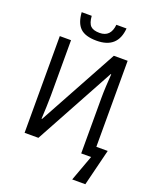

<svg xmlns="http://www.w3.org/2000/svg" viewBox="-195 -1032 1078 1332"><g transform="rotate(20 344.0 -365.5)"><path d="M502 -922H427Q418 -829 336 -829Q290 -829 269.5 -849Q249 -869 245 -922H171Q176 -844 213.5 -807.5Q251 -771 335 -771Q490 -771 502 -922ZM603 191 670 -79H586V-714H484L166 -132H162Q164 -173 166 -219Q168 -265 168 -304V-714H85V0H187L507 -587H511Q508 -547 505.5 -498.5Q503 -450 503 -413V0H576L506 191Z"/></g></svg>

Font: Noto Sans UI SemiCondensed
Style: Regular
Weight: 400
Width: 4
Designer: Monotype Design Team
Foundry: Monotype Imaging Inc.
Version: 1.001